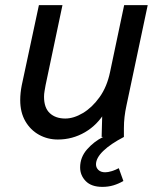

<svg xmlns="http://www.w3.org/2000/svg" viewBox="-20 -535 636 750"><path d="M59 -144Q59 -158 60.5 -172.5Q62 -187 65 -202L132 -515H224L158 -202Q156 -190 154 -179Q152 -168 152 -157Q152 -114 174.5 -93Q197 -72 235 -72Q268 -72 304 -93.5Q340 -115 369 -155.5Q398 -196 410 -254L465 -515H557L474 -123Q469 -100 466.5 -78.5Q464 -57 464 -34V0H377L380 -112L392 -100Q361 -47 312 -18.5Q263 10 206 10Q166 10 132.5 -8.5Q99 -27 79 -61.5Q59 -96 59 -144ZM293 119Q293 79 320.5 48Q348 17 383 0H464Q412 27 383.5 54.5Q355 82 355 107Q355 120 364.5 129Q374 138 391 138Q402 138 416.5 133.5Q431 129 444 122L462 172Q443 183 423 189Q403 195 380 195Q337 195 315 172.5Q293 150 293 119Z"/></svg>

Font: Radio Canada
Style: Italic
Weight: 400
Italic angle: -12°
Designer: Charles Daoud, Etienne Aubert Bonn, Alexandre Saumier Demers, Jacques Le Bailly
Foundry: Radio-Canada
Version: Version 2.104;gftools[0.9.28.dev5+ged2979d]